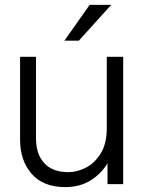

<svg xmlns="http://www.w3.org/2000/svg" viewBox="-20 -752 585 784"><path d="M259 -49Q294 -49 330 -67Q366 -85 391 -125Q416 -165 416 -229V-520H483V0H419V-85Q392 -41 348.5 -14.5Q305 12 247 12Q156 12 109 -42.5Q62 -97 62 -181V-520H127V-188Q127 -122 161 -85.5Q195 -49 259 -49ZM346 -732H434L302 -586H243Z"/></svg>

Font: Aspekta 300
Style: Regular
Weight: 300
Designer: Ivo Dolenc
Version: Version 2.000